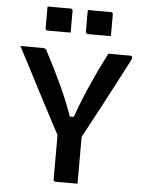

<svg xmlns="http://www.w3.org/2000/svg" viewBox="-61 -969 771 1017"><g transform="rotate(5 325.0 -460.5)"><path d="M390 0Q370 0 350.5 0Q331 0 311.5 0Q292 0 273 0Q270 0 267.5 -1.5Q265 -3 263.5 -5Q262 -7 262 -11Q262 -83 262 -158.5Q262 -234 262 -306H390Q390 -274 390 -238.5Q390 -203 390 -168Q390 -133 390 -100Q390 -75 390 -50Q390 -25 390 0ZM25 -700Q56 -700 86 -700Q116 -700 144 -700Q151 -700 155 -698.5Q159 -697 162.5 -692.5Q166 -688 169 -680Q193 -635 214.5 -591.5Q236 -548 256 -504.5Q276 -461 294.5 -414.5Q313 -368 330 -317L295 -351H365L328 -317Q346 -371 364 -417.5Q382 -464 401.5 -508.5Q421 -553 443 -599.5Q465 -646 493 -700Q523 -700 552 -700Q581 -700 607 -700Q616 -700 619 -694.5Q622 -689 617 -678Q595 -636 571.5 -591Q548 -546 524 -500Q500 -454 475 -407.5Q450 -361 425.5 -315Q401 -269 378 -226Q341 -226 319.5 -226.5Q298 -227 287.5 -227.5Q277 -228 273.5 -230.5Q270 -233 268 -237Q259 -252 239.5 -289.5Q220 -327 193.5 -377Q167 -427 137.5 -484Q108 -541 79 -597Q50 -653 25 -700ZM150 -921Q180 -921 211.5 -921Q243 -921 273 -921Q277 -921 279 -919.5Q281 -918 282.5 -916Q284 -914 284 -910V-794Q254 -794 222.5 -794Q191 -794 161 -794Q158 -794 155.5 -795.5Q153 -797 151.5 -799.5Q150 -802 150 -805ZM364 -921Q394 -921 425.5 -921Q457 -921 487 -921Q491 -921 493 -919.5Q495 -918 496.5 -916Q498 -914 498 -910V-794Q468 -794 436.5 -794Q405 -794 375 -794Q372 -794 369.5 -795.5Q367 -797 365.5 -799.5Q364 -802 364 -805Z"/></g></svg>

Font: Recursive SemiBold
Style: Regular
Weight: 600
Version: Version 1.085